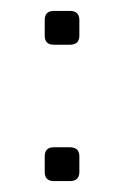

<svg xmlns="http://www.w3.org/2000/svg" viewBox="-20 -332 228 352"><path d="M107.9 0H78.6Q62 0 62 -16.6V-45.4Q62 -62 78.6 -62H107.9Q125.5 -62 125.5 -45.4V-16.6Q125.5 0 107.9 0ZM107.9 -250H78.6Q62 -250 62 -266.6V-295.4Q62 -312 78.6 -312H107.9Q125.5 -312 125.5 -295.4V-266.6Q125.5 -250 107.9 -250Z"/></svg>

Font: GOSTRUS
Style: type_B
Weight: 400
Designer: Юрий и Татьяна Кривогуз
Version: Version 02.00